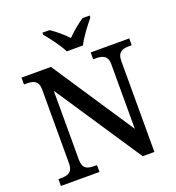

<svg xmlns="http://www.w3.org/2000/svg" viewBox="-162 -1060 1093 1189"><g transform="rotate(-20 385.0 -465.5)"><path d="M354 -771H461C482 -816 532 -880 563 -918V-931H516C481 -908 437 -871 407 -840C377 -871 334 -908 299 -931H252V-918C283 -880 333 -816 354 -771ZM35 0H289V-45H271C228 -45 195 -54 195 -115V-569L574 0H651V-599C651 -659 685 -669 727 -669H745V-714H491V-669H509C550 -669 586 -659 586 -603V-176L229 -714H35V-669H53C94 -669 130 -660 130 -603V-115C130 -54 95 -45 51 -45H35Z"/></g></svg>

Font: Noto Serif Georgian Medium
Style: Regular
Weight: 500
Designer: Monotype Design Team, Akaki Razmadze
Foundry: Google LLC
Version: Version 2.003